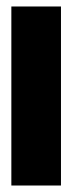

<svg xmlns="http://www.w3.org/2000/svg" viewBox="-20 -572 223 592"><path d="M168 -552H15V0H168Z"/></svg>

Font: Queering Heavy
Style: Bold
Weight: 900
Designer: Adam Naccarato
Foundry: adamnac
Version: Version 2.000;hotconv 1.0.109;makeotfexe 2.5.65596